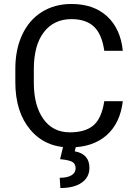

<svg xmlns="http://www.w3.org/2000/svg" viewBox="-20 -741 691 978"><path d="M605.5 -225.6Q592.3 -112.8 522.2 -51.5Q452.1 9.8 335.9 9.8Q210 9.8 134 -80.6Q58.1 -170.9 58.1 -322.3V-390.6Q58.1 -489.7 93.5 -564.9Q128.9 -640.1 193.8 -680.4Q258.8 -720.7 344.2 -720.7Q457.5 -720.7 525.9 -657.5Q594.2 -594.2 605.5 -482.4H511.2Q499 -567.4 458.3 -605.5Q417.5 -643.6 344.2 -643.6Q254.4 -643.6 203.4 -577.1Q152.3 -510.7 152.3 -388.2V-319.3Q152.3 -203.6 200.7 -135.3Q249 -66.9 335.9 -66.9Q414.1 -66.9 455.8 -102.3Q497.6 -137.7 511.2 -225.6ZM366.7 4.4 360.8 29.8Q435.5 43 435.5 114.3Q435.5 161.6 396.5 189.2Q357.4 216.8 287.6 216.8L284.2 164.6Q322.8 164.6 344 151.9Q365.2 139.2 365.2 116.2Q365.2 94.7 349.6 84.5Q334 74.2 286.1 69.8L301.8 4.4Z"/></svg>

Font: RobotoDraft
Style: Regular
Weight: 400
Version: Version 2.001101; 2014